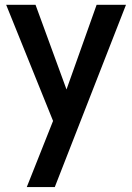

<svg xmlns="http://www.w3.org/2000/svg" viewBox="-20 -516 536 778"><path d="M88.5 242 195 -26 5 -496.5H124L249.5 -153.5L371.5 -496.5H490.5L202 242Z"/></svg>

Font: Cabin SemiCondensed SemiBold
Style: Regular
Weight: 600
Width: 4
Designer: Pablo Impallari
Foundry: Pablo Impallari. http://www.impallari.com Igino Marini. http://www.ikern.com
Version: Version 3.001